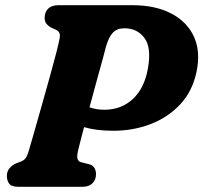

<svg xmlns="http://www.w3.org/2000/svg" viewBox="-20 -720 784 740"><path d="M737 -441Q721 -367 673.8 -317Q626.5 -267 559.8 -241.5Q493 -216 417.5 -216Q351 -216 304 -230Q297.5 -205 291.8 -183.2Q286 -161.5 282 -144.5Q275.5 -118.5 278.8 -108Q282 -97.5 292 -95L323 -87Q337.5 -83.5 343.8 -73Q350 -62.5 350 -48.5Q350 -27 336.2 -13.5Q322.5 0 297 0H52Q24.5 0 15.5 -12Q6.5 -24 6.5 -42Q6.5 -60 17 -72Q27.5 -84 41.5 -90L58 -96.5Q72 -101.5 78.2 -109.8Q84.5 -118 90 -135.5Q99 -166.5 112.8 -214.5Q126.5 -262.5 142 -317.2Q157.5 -372 172 -424.2Q186.5 -476.5 196.8 -516.2Q207 -556 210 -573.5Q212.5 -587 208.2 -594.2Q204 -601.5 196 -605L178.5 -613Q165.5 -620 158.8 -628.8Q152 -637.5 152 -651Q152 -673.5 165.8 -686.8Q179.5 -700 205.5 -700H490Q578.5 -700 640 -668Q701.5 -636 727.8 -578Q754 -520 737 -441ZM388 -538.5Q386.5 -531 376.8 -496Q367 -461 353.2 -410.5Q339.5 -360 325 -306.5Q351.5 -297 382 -297Q447.5 -297 492 -338.5Q536.5 -380 550 -455.5Q564.5 -537 536.5 -574Q508.5 -611 460 -611Q431 -611 414.8 -593.8Q398.5 -576.5 388 -538.5Z"/></svg>

Font: Fraunces 9pt SuperSoft
Style: Bold Italic
Weight: 700
Italic angle: -16°
Version: Version 1.000;[b76b70a41]